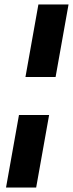

<svg xmlns="http://www.w3.org/2000/svg" viewBox="-20 -740 327 860"><path d="M94 -395 152 -720H287L229 -395ZM7 100 65 -225H200L142 100Z"/></svg>

Font: DM Sans 17pt
Style: Bold Italic
Weight: 700
Italic angle: -10°
Version: Version 4.004;gftools[0.9.30]